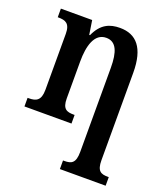

<svg xmlns="http://www.w3.org/2000/svg" viewBox="-143 -647 857 986"><g transform="rotate(20 285.5 -153.5)"><path d="M300 240H550V193H545C507 193 485 184 485 124V-353C485 -490 432 -547 343 -547C287 -547 241 -528 210 -459H206L194 -536H23V-489H26C65 -489 91 -480 91 -423V-117C91 -58 65 -47 26 -47H19V0H276V-47H271C233 -47 209 -55 209 -113V-315C209 -399 229 -475 294 -475C349 -475 368 -424 368 -338V121C368 183 346 193 307 193H300Z"/></g></svg>

Font: Noto Serif Condensed Semi
Style: Regular
Weight: 600
Width: 3
Designer: Monotype Design Team
Foundry: Monotype Imaging Inc.
Version: Version 1.002